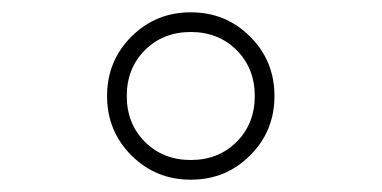

<svg xmlns="http://www.w3.org/2000/svg" viewBox="-20 -720 620 312"><path d="M154 -564Q154 -621 193.5 -660.5Q233 -700 290 -700Q347 -700 386.5 -660.5Q426 -621 426 -564Q426 -507 386.5 -467.5Q347 -428 290 -428Q233 -428 193.5 -467.5Q154 -507 154 -564ZM186 -564Q186 -519 215.5 -489.5Q245 -460 290 -460Q335 -460 364.5 -489.5Q394 -519 394 -564Q394 -609 364.5 -638.5Q335 -668 290 -668Q245 -668 215.5 -638.5Q186 -609 186 -564Z"/></svg>

Font: Old Standard TT
Style: Regular
Weight: 400
Designer: Alexey Kryukov <alexios@thessalonica.org.ru>
Version: Version 2.2